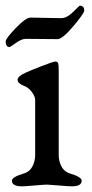

<svg xmlns="http://www.w3.org/2000/svg" viewBox="-27 -655 323 677"><path d="M7 -489Q-7 -489 -7 -509Q-7 -519 28.5 -556Q64 -593 81 -593Q93 -593 134 -592Q175 -591 188 -591Q209 -591 231 -613Q253 -635 254 -635Q270 -635 270 -618Q270 -608 231.5 -562.5Q193 -517 176 -517Q163 -517 120 -517.5Q77 -518 64 -518Q49 -518 29 -503.5Q9 -489 7 -489ZM97 -302Q97 -315 85 -331Q73 -347 56 -353Q35 -361 35 -374Q35 -386 64 -399Q74 -404 117.5 -421Q161 -438 168 -438Q176 -438 178 -432Q180 -426 180 -409V-108Q180 -87 189.5 -68.5Q199 -50 218 -44Q261 -31 261 -18Q261 2 227 2Q215 2 180.5 -1Q146 -4 139 -4Q129 -4 95 -1Q61 2 50 2Q15 2 15 -18Q15 -31 59 -44Q78 -50 87.5 -68.5Q97 -87 97 -108Z"/></svg>

Font: EB Garamond 08
Style: Regular
Weight: 400
Version: Version 0.016 ; ttfautohint (v1.5)